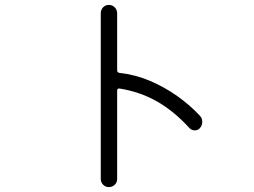

<svg xmlns="http://www.w3.org/2000/svg" viewBox="-20 -754 1040 785"><path d="M425 11Q411 11 401.5 1Q392 -9 392 -22V-700Q392 -714 401.5 -724Q411 -734 425 -734Q439 -734 449 -724Q459 -714 459 -700V-466Q459 -458 468 -456Q533 -449 593 -423.5Q653 -398 705 -361Q757 -324 797 -281Q807 -271 807 -256Q807 -241 797 -230Q790 -221 776 -221Q764 -221 755 -230Q690 -301 620.5 -340Q551 -379 469 -392H467Q459 -392 459 -384V-22Q459 -8 449 1.5Q439 11 425 11Z"/></svg>

Font: Kiwi Maru Light
Style: Regular
Weight: 300
Designer: Hiroki-Chan
Version: Version 1.100